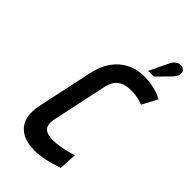

<svg xmlns="http://www.w3.org/2000/svg" viewBox="-275 -978 1067 1067"><g transform="rotate(45 258.5 -444.0)"><path d="M483 -823Q495 -835 500.5 -848.5Q506 -862 504 -874Q502 -886 491 -893Q479 -902 464 -899Q449 -896 437 -886Q425 -876 420 -864L364 -748H409ZM469 -587 517 -677Q485 -695 445.5 -703.5Q406 -712 370 -712Q315 -712 269 -689Q223 -666 191 -621.5Q159 -577 145 -511L75 -184Q62 -123 76 -79Q90 -35 129.5 -11.5Q169 12 231 12Q270 12 312.5 2.5Q355 -7 402 -23L408 -128Q403 -127 379.5 -120Q356 -113 324 -107Q292 -101 261 -101Q232 -101 213 -109.5Q194 -118 187 -136.5Q180 -155 186 -186L256 -514Q263 -545 277 -565Q291 -585 316 -595Q341 -605 379 -605Q402 -605 426.5 -600Q451 -595 469 -587Z"/></g></svg>

Font: Advent Pro
Style: Italic
Weight: 400
Italic angle: -12°
Designer: VivaRado, Andreas Kalpakidis
Foundry: VivaRado, Andreas Kalpakidis
Version: Version 3.000